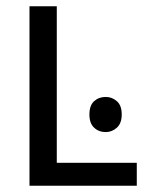

<svg xmlns="http://www.w3.org/2000/svg" viewBox="-20 -592 479 612"><path d="M317 -283Q337 -283 352.5 -269.5Q368 -256 368 -227Q368 -199 352.5 -185Q337 -171 317 -171Q295 -171 280 -185Q265 -199 265 -227Q265 -256 280 -269.5Q295 -283 317 -283ZM161 -572V-73H416V0H74V-572Z"/></svg>

Font: binaryh115
Style: Book
Weight: 400
Designer: Jelle Bosma - Monotype Design Team
Foundry: Monotype Imaging Inc.
Version: Version 2.003